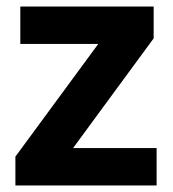

<svg xmlns="http://www.w3.org/2000/svg" viewBox="-20 -566 528 586"><path d="M458 0H27V-88L280 -432H42V-546H449V-449L203 -114H458Z"/></svg>

Font: Noto IKEA Arabic
Style: Bold
Weight: 700
Designer: Monotype Design Team
Foundry: Monotype Imaging Inc.
Version: Version 1.200